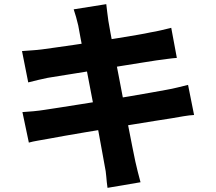

<svg xmlns="http://www.w3.org/2000/svg" viewBox="-20 -839 1040 925"><path d="M357 -716Q352 -738 346.5 -757Q341 -776 335 -794L492 -819Q494 -804 496.5 -781Q499 -758 502 -739Q505 -723 511.5 -685Q518 -647 528.5 -593.5Q539 -540 551 -478Q563 -416 575 -352.5Q587 -289 598 -231.5Q609 -174 618 -129.5Q627 -85 632 -61Q637 -39 643.5 -12.5Q650 14 657 39L498 66Q494 38 492 11.5Q490 -15 485 -37Q481 -58 473.5 -100.5Q466 -143 455.5 -199Q445 -255 433 -317.5Q421 -380 409 -442.5Q397 -505 386.5 -560Q376 -615 368 -656Q360 -697 357 -716ZM86 -593Q111 -595 134.5 -596.5Q158 -598 182 -601Q203 -604 243 -609.5Q283 -615 334.5 -622.5Q386 -630 441.5 -638.5Q497 -647 549 -655.5Q601 -664 642 -671Q683 -678 705 -683Q730 -687 757.5 -693.5Q785 -700 805 -705L832 -560Q814 -559 785.5 -555Q757 -551 733 -548Q707 -544 663 -537Q619 -530 566 -521.5Q513 -513 458 -504Q403 -495 353 -487Q303 -479 265.5 -473Q228 -467 210 -464Q186 -459 164.5 -454Q143 -449 116 -442ZM88 -299Q109 -300 140.5 -303Q172 -306 196 -310Q223 -314 268 -321Q313 -328 369.5 -337Q426 -346 485.5 -355.5Q545 -365 601.5 -374.5Q658 -384 705 -392.5Q752 -401 780 -406Q809 -411 837 -418Q865 -425 886 -430L915 -285Q894 -284 864 -279Q834 -274 806 -269Q774 -264 726 -256.5Q678 -249 621 -239.5Q564 -230 504.5 -220.5Q445 -211 389.5 -201.5Q334 -192 290.5 -184.5Q247 -177 222 -172Q189 -166 162.5 -161.5Q136 -157 119 -152Z"/></svg>

Font: Noto Sans TC ExtraBold
Style: Regular
Weight: 800
Designer: Ryoko NISHIZUKA  (kana, bopomofo & ideographs); Paul D. Hunt (Latin, Greek & Cyrillic); Sandoll Communications , Soo-you
Foundry: Adobe
Version: Version 2.004-H2;hotconv 1.0.118;makeotfexe 2.5.65603